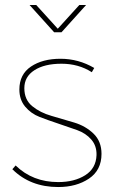

<svg xmlns="http://www.w3.org/2000/svg" viewBox="-20 -754 467 774"><path d="M359.9 -480 350.1 -462.9Q296.9 -497.1 228 -497.1Q159.2 -497.1 118.7 -470.9Q78.1 -444.8 78.1 -398.4Q78.1 -352.1 110.1 -325.9Q142.1 -299.8 187.5 -286.9Q232.9 -273.9 279.1 -260Q325.2 -246.1 357.2 -215.1Q389.2 -184.1 389.2 -133.8Q389.2 -67.9 338.6 -33.9Q288.1 0 214.8 0Q102.1 0 29.8 -71.8L43 -86.9Q111.8 -20 214.8 -20Q279.8 -20 323.5 -47.6Q367.2 -75.2 369.1 -128.9Q370.1 -166 348.1 -191.4Q326.2 -216.8 291 -229.5Q255.9 -242.2 215.3 -255.6Q174.8 -269 139.9 -282.5Q105 -295.9 81.5 -324Q58.1 -352.1 58.1 -393.1Q58.1 -454.1 104.7 -485.6Q151.4 -517.1 223.9 -517.1Q296.4 -517.1 359.9 -480ZM99.1 -733.9H126L212.9 -638.2L299.8 -733.9H327.1L228 -624H198.2Z"/></svg>

Font: Montserrat-Hairline
Style: Regular
Weight: 250
Designer: Julieta Ulanovsky
Foundry: Julieta Ulanovsky
Version: Version 1.000;PS 002.000;hotconv 1.0.70;makeotf.lib2.5.58329